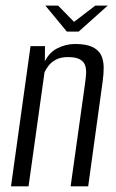

<svg xmlns="http://www.w3.org/2000/svg" viewBox="-20 -658 411 678"><path d="M18.8 0 87.8 -495H138.9L138.3 -441.4Q154.5 -473.8 184.1 -488.3Q213.7 -502.7 245 -502.7Q284.4 -502.7 306.3 -492.1Q328.3 -481.4 337.1 -463.2Q345.8 -444.9 346.1 -421.4Q346.3 -398 342.7 -371.7L291.4 0H229.4L280.4 -363.6Q282.8 -380.5 283.9 -397.3Q285 -414 280.6 -427.2Q276.3 -440.3 262.2 -448.3Q248.2 -456.4 219.7 -456.4Q194.2 -456.4 177.5 -447.3Q160.9 -438.3 151.5 -426Q142 -413.8 137.2 -402.8L80.8 0ZM216.1 -546.4 140.2 -638.2H185.2L241.5 -580.7L316.5 -638.2H360.3L257.8 -546.4Z"/></svg>

Font: Alumni Sans SC Thin
Style: Italic
Weight: 100
Italic angle: -8°
Designer: Robert E. Leuschke
Foundry: Robert E. Leuschke
Version: Version 1.016